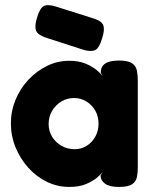

<svg xmlns="http://www.w3.org/2000/svg" viewBox="-20 -730 603 758"><path d="M449 8Q412 8 394.5 -5Q377 -18 377 -37L387 -54Q381 -44 364 -29.5Q347 -15 320 -3.5Q293 8 253 8Q207 8 165.5 -12Q124 -32 92 -67.5Q60 -103 41.5 -148Q23 -193 23 -243Q23 -292 41.5 -336.5Q60 -381 92.5 -415.5Q125 -450 166 -470Q207 -490 253 -490Q290 -490 316 -479.5Q342 -469 359.5 -455Q377 -441 386 -428L378 -442Q377 -466 394.5 -478.5Q412 -491 450 -491Q486 -491 501.5 -480Q517 -469 520.5 -451Q524 -433 524 -413V-68Q524 -49 520.5 -31Q517 -13 501.5 -2.5Q486 8 449 8ZM275 -141Q301 -141 322.5 -154.5Q344 -168 356.5 -191Q369 -214 369 -242Q369 -271 356 -293.5Q343 -316 321 -329.5Q299 -343 273 -343Q244 -343 221.5 -329Q199 -315 185.5 -292Q172 -269 172 -240Q172 -213 185.5 -190.5Q199 -168 222.5 -154.5Q246 -141 275 -141ZM314 -532 159 -582Q128 -593 122 -610Q116 -627 126 -660Q137 -697 152 -705.5Q167 -714 198 -705L350 -657Q382 -647 388 -629.5Q394 -612 383 -578Q372 -542 358 -533.5Q344 -525 314 -532Z"/></svg>

Font: Fredoka Light SemiBold
Style: Regular
Weight: 600
Version: Version 2.001